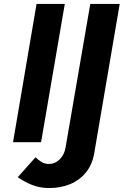

<svg xmlns="http://www.w3.org/2000/svg" viewBox="-20 -720 626 972"><path d="M160 76 70 177Q100 199 140.5 215.5Q181 232 229 232Q287 232 334.5 212.5Q382 193 414.5 153.5Q447 114 457 56L586 -700H437L312 26Q306 63 283 86Q260 109 232 110Q209 111 191 100.5Q173 90 160 76ZM165 -700 46 0H188L308 -700Z"/></svg>

Font: Jost SemiBold
Style: Italic
Weight: 600
Italic angle: -5°
Version: Version 3.710